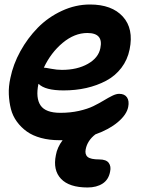

<svg xmlns="http://www.w3.org/2000/svg" viewBox="-20 -558 663 849"><path d="M243.2 62Q198.2 62 161.4 52Q124.5 42 98.9 23.7Q73.2 5.4 54.7 -20Q36.1 -45.4 28.3 -75.9Q20.5 -106.4 19 -141.1Q17.6 -175.8 25.9 -212.9Q38.1 -273.4 70.1 -331.5Q102.1 -389.6 147.5 -435.8Q192.9 -481.9 253.4 -510Q314 -538.1 377.9 -538.1Q474.6 -538.1 523.2 -484.6Q571.8 -431.2 553.2 -339.8Q543.9 -293.5 516.6 -257.8Q489.3 -222.2 449.2 -200.9Q409.2 -179.7 361.8 -168.9Q314.5 -158.2 261.2 -158.2Q179.7 -158.2 150.9 -187H149.9Q137.2 -124.5 159.4 -91.8Q181.6 -59.1 247.1 -59.1Q291 -59.1 329.1 -67.6Q367.2 -76.2 392.6 -88.6Q418 -101.1 438.5 -113.5Q459 -126 476.3 -134.5Q493.7 -143.1 506.8 -143.1Q531.2 -143.1 541.7 -127.2Q552.2 -111.3 546.9 -85Q540 -50.8 501.2 -18.1Q462.4 14.6 401.9 36.1Q366.7 63 358.9 102.1Q354.5 125 367.7 136Q380.9 147 418.9 147Q449.7 147 460.9 162.4Q472.2 177.7 466.8 201.2Q460.4 236.3 433.8 253.7Q407.2 271 367.2 271Q286.1 271 249.8 232.7Q213.4 194.3 227.1 127.9Q232.9 93.8 256.8 62ZM174.8 -258.8Q180.7 -258.8 206.1 -253.9Q231.4 -249 253.9 -249Q321.3 -249 368.4 -275.6Q415.5 -302.2 423.8 -345.2Q438 -412.1 366.2 -412.1Q309.6 -412.1 257.3 -368.7Q205.1 -325.2 173.8 -258.8Z"/></svg>

Font: Shantell Sans Irregular Bouncy
Style: Italic
Weight: 600
Italic angle: -11.31°
Designer: Stephen Nixon, Anya Danilova, Shantell Martin
Foundry: Arrow Type
Version: Version 1.006;[9816181b4]